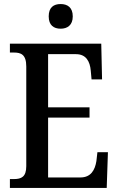

<svg xmlns="http://www.w3.org/2000/svg" viewBox="-20 -930 586 950"><path d="M280 -788C313 -788 340 -805 340 -849C340 -894 313 -910 280 -910C246 -910 221 -894 221 -849C221 -805 246 -788 280 -788ZM29 0H508L514 -177H462L457 -133C450 -89 430 -52 378 -52H218V-348H423V-399H218V-662H356C406 -662 425 -626 429 -581L433 -537H485L481 -714H29V-670H49C83 -670 110 -661 110 -601V-108C110 -55 86 -44 49 -44H29Z"/></svg>

Font: Noto Serif Sinhala Condensed Medium
Style: Regular
Weight: 500
Width: 3
Designer: Jelle Bosma - Monotype Design Team
Foundry: Monotype Imaging Inc.
Version: Version 2.007